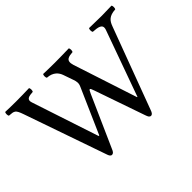

<svg xmlns="http://www.w3.org/2000/svg" viewBox="-122 -915 1195 1195"><g transform="rotate(-45 475.5 -317.5)"><path d="M810 -565 654 -131 651 -132 513 -554C496 -608 531 -611 565 -614C571 -620 571 -641 565 -647C524 -646 480 -645 440 -645C407 -645 372 -646 340 -647C334 -641 334 -620 340 -614C393 -611 415 -580 424 -554L447 -488C451 -476 454 -466 454 -457C454 -447 453 -439 445 -422L316 -129L311 -130L165 -572C153 -607 180 -612 215 -614C221 -620 221 -641 215 -647C182 -646 138 -645 99 -645C64 -645 35 -646 6 -647C0 -641 0 -620 6 -614C51 -611 58 -610 77 -556L265 -15C270 1 276 12 287 12C300 12 306 2 313 -15L462 -350C471 -370 474 -375 479 -375C483 -375 487 -364 493 -347L608 -15C614 2 619 12 631 12C642 12 649 1 654 -14L855 -553C868 -588 886 -611 941 -614C947 -620 947 -641 941 -647C912 -646 880 -645 854 -645C828 -645 784 -646 744 -647C738 -641 738 -620 744 -614C785 -611 825 -608 810 -565Z"/></g></svg>

Font: Libertinus Math
Style: Regular
Weight: 400
Designer: Philipp H. Poll, Khaled Hosny
Foundry: Caleb Maclennan
Version: Version 7.050;RELEASE